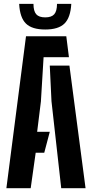

<svg xmlns="http://www.w3.org/2000/svg" viewBox="-20 -991 484 1011"><path d="M13.6 0 116.9 -800H329.1L343 -689.7H209.5L195.4 -456.8L175.6 -296.9H242.1L213 -186.6H167.9L141.6 0ZM302.4 0 251.1 -457.8 242.1 -645.5H345.6L430.5 0ZM218.2 -835.6Q148.4 -835.6 116.6 -866.9Q84.7 -898.1 80.9 -970.6H156.2Q156.3 -932.5 170.7 -916Q185.1 -899.5 218.2 -899.5Q251.3 -899.5 265.7 -916Q280.1 -932.5 280.2 -970.6H355.4Q351.2 -898.1 319.4 -866.9Q287.6 -835.6 218.2 -835.6Z"/></svg>

Font: Big Shoulders Stencil Thin
Style: Regular
Weight: 100
Designer: Patric King
Foundry: XO Type Co
Version: Version 2.001